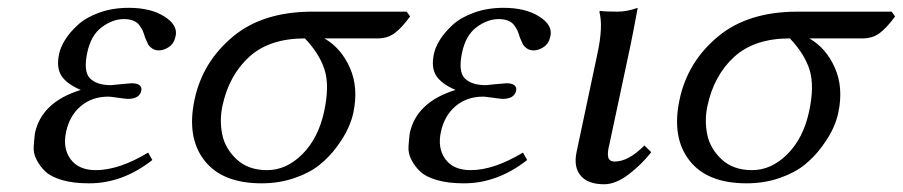

<svg xmlns="http://www.w3.org/2000/svg" viewBox="-20 -459 2309 491"><path d="M148.9 -121.1Q140.1 -79.6 160.6 -51.8Q181.2 -23.9 225.1 -23.9Q284.2 -23.9 358.9 -68.8L369.6 -49.8Q293 10.3 207 9.8Q167.5 9.8 138.9 1.5Q110.4 -6.8 96.2 -20.3Q82 -33.7 73.5 -50.5Q64.9 -67.4 66.2 -84.7Q67.4 -102.1 69.3 -118.2Q86.4 -198.2 186.5 -229Q150.9 -244.1 137.2 -265.1Q123.5 -286.1 131.3 -321.8Q134.8 -338.4 146.5 -357.2Q158.2 -376 178.7 -395Q199.2 -414.1 233.4 -426.5Q267.6 -439 309.1 -439Q365.2 -439 400.1 -417Q435.1 -395 429.2 -367.2Q425.3 -347.7 412.1 -338.9Q398.9 -330.1 386.2 -330.1Q376 -330.1 368.7 -335.4Q361.3 -340.8 358.4 -346.4Q355.5 -352.1 351.1 -362.8Q348.1 -373 345.2 -379.9Q342.3 -386.7 336.4 -394.5Q330.6 -402.3 320.8 -406.2Q311 -410.2 296.9 -410.2Q268.1 -410.2 240.2 -389.4Q212.4 -368.7 203.1 -324.2Q192.9 -276.4 210 -258.8Q227.1 -241.2 264.2 -241.2L288.6 -243.7Q313 -246.1 316.4 -246.1Q330.6 -246.1 336.9 -241Q343.3 -235.8 341.3 -227.1Q336.9 -206.1 306.6 -206.1Q302.7 -206.1 282.2 -209Q261.7 -211.9 257.3 -211.9Q215.3 -211.9 186.5 -187.5Q157.7 -163.1 148.9 -121.1Z M945.8 -360.8H809.6Q852.5 -335.9 874.8 -285.6Q897 -235.4 883.8 -171.9Q879.9 -152.3 870.1 -130.9Q860.4 -109.4 841.3 -83.5Q822.3 -57.6 797.1 -37.4Q772 -17.1 733.2 -3.7Q694.3 9.8 648.9 9.8Q547.9 9.8 502.4 -49.1Q457 -107.9 477.5 -204.1Q498 -301.3 576.7 -366.2Q652.8 -429.2 779.3 -429.2H1020L1028.8 -417Q1007.3 -387.7 989.3 -374.3Q971.2 -360.8 945.8 -360.8ZM663.1 -23.9Q712.4 -23.9 753.4 -64.9Q794.4 -106 809.1 -174.8Q822.8 -239.3 810.3 -279.8Q797.9 -320.3 759.8 -360.8Q668.9 -360.8 617.2 -313.5Q565.4 -266.1 548.8 -188Q541 -151.4 548.3 -115.2Q555.7 -79.1 585.2 -51.5Q614.7 -23.9 663.1 -23.9Z M1107.4 -121.1Q1098.6 -79.6 1119.1 -51.8Q1139.6 -23.9 1183.6 -23.9Q1242.7 -23.9 1317.4 -68.8L1328.1 -49.8Q1251.5 10.3 1165.5 9.8Q1126 9.8 1097.4 1.5Q1068.8 -6.8 1054.7 -20.3Q1040.5 -33.7 1032 -50.5Q1023.4 -67.4 1024.7 -84.7Q1025.9 -102.1 1027.8 -118.2Q1044.9 -198.2 1145 -229Q1109.4 -244.1 1095.7 -265.1Q1082 -286.1 1089.8 -321.8Q1093.3 -338.4 1105 -357.2Q1116.7 -376 1137.2 -395Q1157.7 -414.1 1191.9 -426.5Q1226.1 -439 1267.6 -439Q1323.7 -439 1358.6 -417Q1393.6 -395 1387.7 -367.2Q1383.8 -347.7 1370.6 -338.9Q1357.4 -330.1 1344.7 -330.1Q1334.5 -330.1 1327.1 -335.4Q1319.8 -340.8 1316.9 -346.4Q1314 -352.1 1309.6 -362.8Q1306.6 -373 1303.7 -379.9Q1300.8 -386.7 1294.9 -394.5Q1289.1 -402.3 1279.3 -406.2Q1269.5 -410.2 1255.4 -410.2Q1226.6 -410.2 1198.7 -389.4Q1170.9 -368.7 1161.6 -324.2Q1151.4 -276.4 1168.5 -258.8Q1185.5 -241.2 1222.7 -241.2L1247.1 -243.7Q1271.5 -246.1 1274.9 -246.1Q1289.1 -246.1 1295.4 -241Q1301.8 -235.8 1299.8 -227.1Q1295.4 -206.1 1265.1 -206.1Q1261.2 -206.1 1240.7 -209Q1220.2 -211.9 1215.8 -211.9Q1173.8 -211.9 1145 -187.5Q1116.2 -163.1 1107.4 -121.1Z M1507.8 -321.8Q1522.9 -391.6 1512.7 -429.2L1515.1 -431.2Q1526.9 -429.2 1558.6 -429.2Q1583.5 -429.2 1610.8 -439Q1599.1 -375 1592.3 -342.8L1538.6 -90.8Q1532.7 -68.4 1535.4 -57.1Q1538.1 -45.9 1552.2 -45.9Q1586.9 -45.9 1627.9 -86.9L1645.5 -69.8Q1619.6 -37.1 1586.9 -12.5Q1554.2 12.2 1524.9 12.2Q1483.4 12.2 1464.8 -10Q1446.3 -32.2 1454.6 -70.8Z M2186 -360.8H2049.8Q2092.8 -335.9 2115 -285.6Q2137.2 -235.4 2124 -171.9Q2120.1 -152.3 2110.4 -130.9Q2100.6 -109.4 2081.5 -83.5Q2062.5 -57.6 2037.4 -37.4Q2012.2 -17.1 1973.4 -3.7Q1934.6 9.8 1889.2 9.8Q1788.1 9.8 1742.7 -49.1Q1697.3 -107.9 1717.8 -204.1Q1738.3 -301.3 1816.9 -366.2Q1893.1 -429.2 2019.5 -429.2H2260.3L2269 -417Q2247.6 -387.7 2229.5 -374.3Q2211.4 -360.8 2186 -360.8ZM1903.3 -23.9Q1952.6 -23.9 1993.7 -64.9Q2034.7 -106 2049.3 -174.8Q2063 -239.3 2050.5 -279.8Q2038.1 -320.3 2000 -360.8Q1909.2 -360.8 1857.4 -313.5Q1805.7 -266.1 1789.1 -188Q1781.2 -151.4 1788.6 -115.2Q1795.9 -79.1 1825.4 -51.5Q1855 -23.9 1903.3 -23.9Z"/></svg>

Font: Linux Biolinum O
Style: Italic
Weight: 400
Italic angle: -12°
Designer: Philipp H. Poll
Foundry: Philipp H. Poll
Version: Version 1.1.3